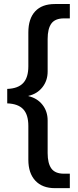

<svg xmlns="http://www.w3.org/2000/svg" viewBox="-20 -745 393 972"><path d="M257.8 207.5Q194.3 207.5 158.9 169.7Q123.5 131.8 123.5 63.5V-107.4Q123.5 -164.1 97.7 -191.9Q71.8 -219.7 16.6 -221.7V-294.9Q71.8 -296.9 97.7 -325Q123.5 -353 123.5 -409.2V-580.6Q123.5 -650.4 158 -687.5Q192.4 -724.6 257.8 -724.6H333.5V-651.9H303.7Q259.3 -651.9 240.2 -626Q221.2 -600.1 221.2 -547.9V-382.8Q221.2 -336.9 194.6 -303.2Q168 -269.5 124 -259.8V-258.3Q168.5 -248 194.8 -214.8Q221.2 -181.6 221.2 -134.8V30.3Q221.2 82 240.2 108.2Q259.3 134.3 303.7 134.3H333.5V207.5Z"/></svg>

Font: Arimo Medium
Style: Regular
Weight: 500
Designer: Steve Matteson
Foundry: Monotype Imaging Inc.
Version: Version 1.33